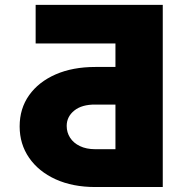

<svg xmlns="http://www.w3.org/2000/svg" viewBox="-20 -753 732 773"><path d="M635.3 0H363.8Q272.5 0 203.9 -31.2Q135.3 -62.5 97.2 -117.7Q59.1 -172.9 59.1 -244.1Q59.1 -315.9 97.2 -369.6Q135.3 -423.3 203.9 -453.4Q272.5 -483.4 363.8 -483.4H444.8V-578.1H123.5V-733.4H635.3ZM444.8 -152.3V-332H363.8Q309.6 -332.5 279.1 -307.9Q248.5 -283.2 248.5 -246.1Q248.5 -219.7 262.2 -198.5Q275.9 -177.2 301.8 -164.8Q327.6 -152.3 363.8 -152.3Z"/></svg>

Font: Inter 20pt Black
Style: Regular
Weight: 900
Version: Version 4.001;git-66647c0bb